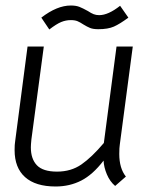

<svg xmlns="http://www.w3.org/2000/svg" viewBox="-20 -669 588 697"><path d="M33 -124Q33 -145 35 -156L80 -500H139L94 -163Q92 -143 92 -134Q92 -92 114 -69Q136 -46 187 -46Q238 -46 275.5 -72Q313 -98 357 -150L403 -500H462L415 -145Q413 -133 413 -110Q413 -58 437 -28L398 6Q379 -10 368 -36Q357 -62 356 -86Q317 -35 275 -13.5Q233 8 182 8Q109 8 71 -26Q33 -60 33 -124ZM237 -649Q256 -649 268.5 -644Q281 -639 299 -629Q311 -621 320 -617.5Q329 -614 340 -614Q373 -614 416 -648L446 -605Q415 -582 393.5 -572.5Q372 -563 337 -563Q318 -563 307 -567.5Q296 -572 283 -580Q271 -588 261.5 -592Q252 -596 237 -596Q219 -596 202 -589Q185 -582 159 -562L130 -605Q187 -649 237 -649Z"/></svg>

Font: Bellota Text
Style: Italic
Weight: 400
Italic angle: -7.5°
Designer: Kemie Guaida
Foundry: Kemie Guaida
Version: Version 4.001